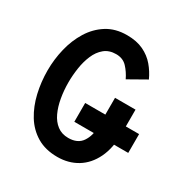

<svg xmlns="http://www.w3.org/2000/svg" viewBox="-167 -845 950 990"><g transform="rotate(30 308.0 -350.0)"><path d="M309 12Q238 12 187.2 -18.2Q136.5 -48.5 104.8 -100.2Q73 -152 58 -216.8Q43 -281.5 43 -350Q43 -415.5 58.5 -479.8Q74 -544 106.5 -596.5Q139 -649 189 -680.5Q239 -712 308 -712Q365.5 -712 406.2 -692.5Q447 -673 474.2 -640.8Q501.5 -608.5 519 -570L415 -511Q398 -546.5 373.2 -572.8Q348.5 -599 308 -599Q266.5 -599 239 -576.2Q211.5 -553.5 195.8 -516.2Q180 -479 173.5 -435.2Q167 -391.5 167 -350Q167 -302.5 174.8 -258Q182.5 -213.5 199 -178Q215.5 -142.5 242.8 -121.8Q270 -101 309 -101Q364.5 -101 389.8 -138.2Q415 -175.5 415 -231V-401H537V-261Q537 -172.5 507.5 -111.5Q478 -50.5 426.5 -19.2Q375 12 309 12ZM295 -189V-301H616V-189Z"/></g></svg>

Font: Overpass Mono Light
Style: Regular
Weight: 300
Monospace: yes
Designer: Delve Withrington, Dave Bailey
Foundry: Delve Fonts LLC
Version: Version 4.000